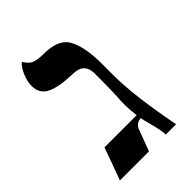

<svg xmlns="http://www.w3.org/2000/svg" viewBox="-188 -696 774 774"><g transform="rotate(-45 199.0 -308.5)"><path d="M308.1 -318.8Q308.1 -200.2 347.2 0H288.6Q287.6 -24.4 276.4 -66.7Q265.1 -108.9 263.7 -118.7Q235.4 -114.7 227.5 -93.3L192.4 0H26.9L77.1 -138.2H260.7Q255.9 -175.3 255.9 -198.2Q255.9 -221.2 256.1 -223.6Q256.3 -226.1 256.8 -231.7Q257.3 -237.3 257.8 -247.8Q258.3 -258.3 258.8 -275.4Q259.8 -310.5 259.8 -381.3Q257.3 -432.1 208.5 -437Q193.4 -438.5 166.3 -439.7Q139.2 -440.9 114 -447Q88.9 -453.1 73.2 -462.9Q44.4 -481.9 44.4 -520Q44.4 -558.6 69.3 -599.6Q76.7 -611.3 85 -617.2Q100.1 -595.2 111.8 -588.4Q129.9 -578.1 168.5 -578.1Q251 -578.1 277.8 -534.7Q308.1 -485.4 308.1 -382.8Z"/></g></svg>

Font: Cardo-Italic
Style: Italic
Weight: 400
Italic angle: -12°
Designer: David J. Perry
Foundry: David J. Perry
Version: Version 0.991